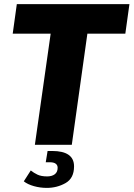

<svg xmlns="http://www.w3.org/2000/svg" viewBox="-20 -706 651 936"><path d="M611 -686 591 -542H406L330 0H150L227 -542H42L62 -686ZM210 154Q233 154 247 143.5Q261 133 261 112Q261 99 251.5 92Q242 85 223 85H203L212 30H234Q341 30 341 105Q341 163 299.5 186.5Q258 210 208 210Q176 210 145.5 201.5Q115 193 96 178L130 125Q145 137 163 145.5Q181 154 210 154Z"/></svg>

Font: Chivo ExtraBold Italic
Style: Regular
Weight: 800
Italic angle: -8.05°
Designer: Hector Gatti
Foundry: Omnibus-Type
Version: Version 1.007